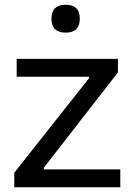

<svg xmlns="http://www.w3.org/2000/svg" viewBox="-20 -787 564 806"><path d="M40 -62 354 -459V-465H50V-540H475V-483L164 -83V-76H485V-1H40ZM256 -650Q196 -650 196 -709Q196 -767 256 -767Q315 -767 315 -709Q315 -650 256 -650Z"/></svg>

Font: Encode Sans Wide
Style: Regular
Weight: 400
Designer: Pablo Impallari, Andres Torresi
Foundry: Pablo Impallari, Andres Torresi
Version: Version 1.000; ttfautohint (v1.00) -l 8 -r 50 -G 200 -x 14 -